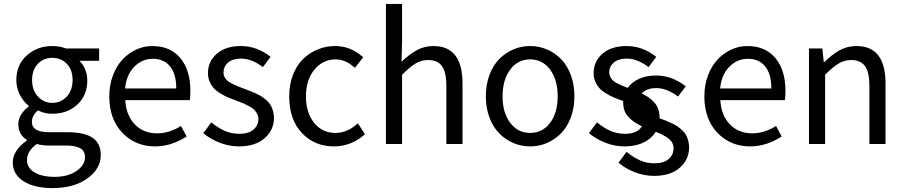

<svg xmlns="http://www.w3.org/2000/svg" viewBox="-20 -732 4597 976"><path d="M246.1 224.1Q154.8 224.1 99.9 189.5Q44.9 154.8 44.9 92.8Q44.9 62.5 63.7 34.2Q82.5 5.9 116.2 -17.1V-21Q73.2 -48.3 73.2 -100.1Q73.2 -128.4 88.6 -151.6Q104 -174.8 126 -189.9V-193.8Q99.1 -215.3 81.1 -250Q63 -284.7 63 -325.2Q63 -402.3 116.2 -450.2Q169.4 -498 246.1 -498Q282.7 -498 314.9 -485.8H483.9V-422.9H383.8Q401.9 -405.8 412.8 -379.4Q423.8 -353 423.8 -323.2Q423.8 -247.1 373 -200.4Q322.3 -153.8 246.1 -153.8Q206.1 -153.8 172.9 -170.9Q142.1 -143.6 142.1 -112.8Q142.1 -60.1 228 -60.1H321.8Q407.7 -60.1 450 -32Q492.2 -3.9 492.2 56.2Q492.2 126 424.1 175Q356 224.1 246.1 224.1ZM172.9 -241.2Q202.6 -209 246.1 -209Q289.6 -209 319.3 -241.2Q349.1 -273.4 349.1 -325.2Q349.1 -377 319.8 -407.5Q290.5 -438 246.1 -438Q201.7 -438 172.4 -407.5Q143.1 -377 143.1 -325.2Q143.1 -273.4 172.9 -241.2ZM257.8 167Q325.2 167 368.7 137.2Q412.1 107.4 412.1 67.9Q412.1 35.2 387.7 21.5Q363.3 7.8 314 7.8H230Q194.8 7.8 167 0Q117.2 35.2 117.2 82Q117.2 121.1 154.8 144Q192.4 167 257.8 167Z M768.6 12.2Q668.5 12.2 602.1 -56.9Q535.6 -126 535.6 -242.2Q535.6 -299.8 554.2 -348.9Q572.8 -397.9 603.3 -430.2Q633.8 -462.4 672.9 -480.2Q711.9 -498 753.9 -498Q845.7 -498 896.7 -436.8Q947.8 -375.5 947.8 -270Q947.8 -241.2 944.8 -223.1H616.7Q621.1 -146 665 -100.1Q709 -54.2 778.8 -54.2Q840.8 -54.2 899.9 -91.8L928.7 -38.1Q850.1 12.2 768.6 12.2ZM615.7 -282.2H876Q876 -355.5 844.7 -394.3Q813.5 -433.1 755.9 -433.1Q702.6 -433.1 662.6 -392.6Q622.6 -352.1 615.7 -282.2Z M1194.3 12.2Q1145 12.2 1097.2 -6.3Q1049.3 -24.9 1013.2 -55.2L1054.2 -109.9Q1088.9 -81.5 1122.8 -66.7Q1156.7 -51.8 1197.3 -51.8Q1243.2 -51.8 1268.3 -73.2Q1293.5 -94.7 1293.5 -127.9Q1293.5 -142.1 1286.4 -154.8Q1279.3 -167.5 1270.3 -176Q1261.2 -184.6 1243.9 -193.6Q1226.6 -202.6 1214.8 -207.5Q1203.1 -212.4 1182.1 -220.2Q1157.2 -229 1140.1 -236.3Q1123 -243.7 1101.8 -256.3Q1080.6 -269 1067.9 -282.5Q1055.2 -295.9 1046.1 -316.2Q1037.1 -336.4 1037.1 -359.9Q1037.1 -419.9 1082.3 -459Q1127.4 -498 1204.6 -498Q1286.6 -498 1355.5 -442.9L1316.4 -391.1Q1259.3 -434.1 1205.6 -434.1Q1162.1 -434.1 1139.2 -413.8Q1116.2 -393.6 1116.2 -363.8Q1116.2 -348.1 1124 -335.7Q1131.8 -323.2 1146.2 -314.5Q1160.6 -305.7 1177.2 -298.3Q1193.8 -291 1214.4 -283.2Q1216.3 -282.7 1217 -282.5Q1217.8 -282.2 1219.2 -281.7Q1220.7 -281.2 1221.9 -280.8Q1223.1 -280.3 1224.1 -279.8Q1244.1 -272.5 1254.6 -268.3Q1265.1 -264.2 1283.4 -255.6Q1301.8 -247.1 1312.3 -240Q1322.8 -232.9 1335.9 -221.2Q1349.1 -209.5 1356 -197.3Q1362.8 -185.1 1367.7 -168.5Q1372.6 -151.9 1372.6 -132.8Q1372.6 -70.8 1325.2 -29.3Q1277.8 12.2 1194.3 12.2Z M1678.2 12.2Q1578.6 12.2 1514.4 -56.2Q1450.2 -124.5 1450.2 -242.2Q1450.2 -301.8 1469 -350.8Q1487.8 -399.9 1520.3 -431.6Q1552.7 -463.4 1594.7 -480.7Q1636.7 -498 1684.1 -498Q1762.7 -498 1826.2 -440.9L1784.2 -387.2Q1736.3 -430.2 1687.5 -430.2Q1621.1 -430.2 1578.1 -377.9Q1535.2 -325.7 1535.2 -242.2Q1535.2 -159.2 1576.7 -107.7Q1618.2 -56.2 1685.1 -56.2Q1745.1 -56.2 1799.3 -105L1835.4 -49.8Q1765.6 12.2 1678.2 12.2Z M1941.9 0V-711.9H2023.9V-518.1L2021 -418Q2061 -456.1 2099.1 -477.1Q2137.2 -498 2183.1 -498Q2331.1 -498 2331.1 -308.1V0H2249V-296.9Q2249 -364.7 2226.8 -395.8Q2204.6 -426.8 2156.7 -426.8Q2121.6 -426.8 2092.8 -409.4Q2064 -392.1 2023.9 -352.1V0Z M2449.7 -242.2Q2449.7 -301.8 2468 -350.8Q2486.3 -399.9 2517.6 -431.6Q2548.8 -463.4 2589.4 -480.7Q2629.9 -498 2674.8 -498Q2719.7 -498 2760.3 -480.7Q2800.8 -463.4 2832 -431.6Q2863.3 -399.9 2881.6 -350.8Q2899.9 -301.8 2899.9 -242.2Q2899.9 -183.6 2881.6 -134.8Q2863.3 -85.9 2832 -54.2Q2800.8 -22.5 2760.3 -5.1Q2719.7 12.2 2674.8 12.2Q2629.9 12.2 2589.4 -5.1Q2548.8 -22.5 2517.6 -54.2Q2486.3 -85.9 2468 -134.8Q2449.7 -183.6 2449.7 -242.2ZM2674.8 -56.2Q2737.8 -56.2 2776.4 -107.7Q2814.9 -159.2 2814.9 -242.2Q2814.9 -326.2 2776.4 -378.2Q2737.8 -430.2 2674.8 -430.2Q2612.3 -430.2 2573.5 -378.2Q2534.7 -326.2 2534.7 -242.2Q2534.7 -159.2 2573.5 -107.7Q2612.3 -56.2 2674.8 -56.2Z M3154.8 12.2Q3105.5 12.2 3057.6 -6.3Q3009.8 -24.9 2973.6 -55.2L3014.6 -109.9Q3049.3 -81.5 3083.3 -66.7Q3117.2 -51.8 3157.7 -51.8Q3219.2 -51.8 3243.2 -89.8Q3198.7 -110.4 3173.3 -138.7Q3147.9 -167 3147.9 -210V-218.3Q3147 -218.8 3145.3 -219.2Q3143.6 -219.7 3142.6 -220.2Q3117.7 -229 3100.6 -236.3Q3083.5 -243.7 3062.3 -256.3Q3041 -269 3028.3 -282.5Q3015.6 -295.9 3006.6 -316.2Q2997.6 -336.4 2997.6 -359.9Q2997.6 -419.9 3042.7 -459Q3087.9 -498 3165 -498Q3247.1 -498 3315.9 -442.9L3276.9 -391.1Q3219.7 -434.1 3166 -434.1Q3122.6 -434.1 3099.6 -413.8Q3076.7 -393.6 3076.7 -363.8Q3076.7 -351.6 3082.3 -341.1Q3087.9 -330.6 3095 -323.5Q3102.1 -316.4 3116.7 -308.8Q3131.3 -301.3 3141.6 -296.9Q3151.9 -292.5 3170.9 -285.2Q3191.4 -314.5 3228.5 -331.3Q3265.6 -348.1 3314.9 -348.1Q3397 -348.1 3465.8 -293L3426.8 -241.2Q3369.6 -284.2 3315.9 -284.2Q3266.1 -284.2 3242.2 -256.8Q3284.7 -236.8 3308.8 -208Q3333 -179.2 3333 -132.8V-130.9L3334 -130.4Q3334.5 -129.9 3335 -129.9Q3355 -122.6 3365.7 -118.4Q3376.5 -114.3 3394.5 -105.7Q3412.6 -97.2 3422.9 -90.1Q3433.1 -83 3446.3 -71.3Q3459.5 -59.6 3466.3 -47.4Q3473.1 -35.2 3478 -18.6Q3482.9 -2 3482.9 17.1Q3482.9 79.1 3435.5 120.6Q3388.2 162.1 3304.7 162.1Q3255.4 162.1 3207.8 143.8Q3160.2 125.5 3124 95.2L3165 40Q3200.2 68.4 3233.6 83.3Q3267.1 98.1 3307.6 98.1Q3353.5 98.1 3378.7 76.7Q3403.8 55.2 3403.8 22Q3403.8 -7.3 3379.9 -26.4Q3356 -45.4 3313.5 -62Q3292.5 -27.8 3251.7 -7.8Q3210.9 12.2 3154.8 12.2Z M3793.5 12.2Q3693.4 12.2 3627 -56.9Q3560.5 -126 3560.5 -242.2Q3560.5 -299.8 3579.1 -348.9Q3597.7 -397.9 3628.2 -430.2Q3658.7 -462.4 3697.8 -480.2Q3736.8 -498 3778.8 -498Q3870.6 -498 3921.6 -436.8Q3972.7 -375.5 3972.7 -270Q3972.7 -241.2 3969.7 -223.1H3641.6Q3646 -146 3689.9 -100.1Q3733.9 -54.2 3803.7 -54.2Q3865.7 -54.2 3924.8 -91.8L3953.6 -38.1Q3875 12.2 3793.5 12.2ZM3640.6 -282.2H3900.9Q3900.9 -355.5 3869.6 -394.3Q3838.4 -433.1 3780.8 -433.1Q3727.5 -433.1 3687.5 -392.6Q3647.5 -352.1 3640.6 -282.2Z M4092.3 0V-485.8H4160.2L4167.5 -416H4170.4Q4209.5 -455.1 4248.3 -476.6Q4287.1 -498 4333.5 -498Q4481.4 -498 4481.4 -308.1V0H4399.4V-296.9Q4399.4 -364.7 4377.2 -395.8Q4355 -426.8 4307.1 -426.8Q4272 -426.8 4243.2 -409.4Q4214.4 -392.1 4174.3 -352.1V0Z"/></svg>

Font: Riemann
Style: Regular
Weight: 400
Designer: Paul D. Hunt
Foundry: Adobe Systems Incorporated
Version: Version 2.020;PS 2.0;hotconv 1.0.86;makeotf.lib2.5.63406